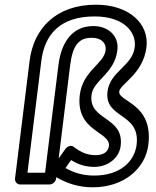

<svg xmlns="http://www.w3.org/2000/svg" viewBox="-20 -761 665 818"><path d="M230 -86 279 -484C290 -570 317 -600 371 -600C413 -600 434 -576 430 -547C423 -489 333 -460 320 -357C301 -199 452 -201 444 -139C442 -119 426 -100 388 -100C355 -100 329 -109 296 -134C281 -146 266 -136 259 -127ZM220 -6C265 20 314 37 375 37C506 37 599 -41 612 -144C634 -321 483 -327 488 -371C492 -404 590 -445 604 -560C616 -660 530 -741 389 -741C219 -741 123 -640 106 -501L44 0C43 11 51 25 66 25H191C202 25 217 15 219 0ZM97 -25 156 -501C170 -616 238 -691 383 -691C508 -691 562 -624 554 -560C544 -479 449 -458 438 -371C424 -253 579 -283 562 -144C553 -73 492 -13 381 -13C333 -13 295 -25 259 -45L283 -79C315 -59 346 -50 382 -50C441 -50 488 -89 494 -139C510 -267 356 -245 370 -357C378 -420 468 -447 480 -547C488 -608 441 -650 378 -650C287 -650 241 -580 229 -484L172 -25Z"/></svg>

Font: Falling Sky
Style: ExtOuObl
Weight: 400
Designer: Paul D. Hunt
Foundry: Adobe Systems Incorporated
Version: Version 1.02